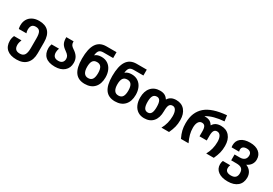

<svg xmlns="http://www.w3.org/2000/svg" viewBox="51 -1967 4843 3403"><g transform="rotate(30 2472.5 -265.5)"><path d="M36 8Q36 -45 60 -99H212Q202 -76 195 -47.5Q188 -19 188 4Q188 62 215 91Q242 120 301 120Q367 120 395.5 76.5Q424 33 424 -63V-265Q424 -357 399 -396.5Q374 -436 314 -436Q262 -436 237.5 -407Q213 -378 213 -317Q213 -289 225 -251L70 -250Q61 -286 61 -320Q61 -391 92 -444.5Q123 -498 180.5 -527Q238 -556 315 -556Q443 -556 509.5 -484Q576 -412 576 -268V-45Q576 91 505.5 165.5Q435 240 303 240Q173 240 104.5 180.5Q36 121 36 8Z M693 -222Q693 -257 709 -304H862Q854 -285 849.5 -262Q845 -239 845 -223Q845 -166 872.5 -138Q900 -110 957 -110Q1007 -110 1035 -136.5Q1063 -163 1063 -211Q1063 -245 1045 -272Q1027 -299 983 -329Q920 -372 896 -416.5Q872 -461 872 -535V-546H1021V-530Q1021 -497 1036.5 -473Q1052 -449 1086 -427Q1153 -384 1184 -334Q1215 -284 1215 -216Q1215 -111 1145 -50.5Q1075 10 955 10Q826 10 759.5 -49Q693 -108 693 -222Z M1302 -356Q1302 -560 1367.5 -660Q1433 -760 1569 -760H1776V-640H1577Q1518 -640 1492.5 -612.5Q1467 -585 1459 -516H1463Q1487 -536 1517 -546Q1547 -556 1590 -556Q1666 -556 1720.5 -519Q1775 -482 1803 -418Q1831 -354 1831 -274Q1831 -140 1761 -65Q1691 10 1565 10Q1432 10 1367 -79.5Q1302 -169 1302 -356ZM1679 -274Q1679 -356 1652 -396Q1625 -436 1566 -436Q1507 -436 1480.5 -396.5Q1454 -357 1454 -274Q1454 -194 1482.5 -152Q1511 -110 1567 -110Q1626 -110 1652.5 -150.5Q1679 -191 1679 -274Z M1921 -356Q1921 -560 1986.5 -660Q2052 -760 2188 -760H2395V-640H2196Q2137 -640 2111.5 -612.5Q2086 -585 2078 -516H2082Q2106 -536 2136 -546Q2166 -556 2209 -556Q2285 -556 2339.5 -519Q2394 -482 2422 -418Q2450 -354 2450 -274Q2450 -140 2380 -65Q2310 10 2184 10Q2051 10 1986 -79.5Q1921 -169 1921 -356ZM2298 -274Q2298 -356 2271 -396Q2244 -436 2185 -436Q2126 -436 2099.5 -396.5Q2073 -357 2073 -274Q2073 -194 2101.5 -152Q2130 -110 2186 -110Q2245 -110 2271.5 -150.5Q2298 -191 2298 -274Z M2540 -274Q2540 -405 2606.5 -480.5Q2673 -556 2789 -556Q2846 -556 2885 -536Q2924 -516 2951 -473H2955Q3005 -556 3121 -556Q3231 -556 3294 -482Q3357 -408 3357 -281Q3357 -205 3341.5 -142.5Q3326 -80 3289 0H3134Q3205 -126 3205 -276Q3205 -351 3181 -393.5Q3157 -436 3115 -436Q3066 -436 3046.5 -399Q3027 -362 3027 -274Q3027 -139 2962.5 -64.5Q2898 10 2780 10Q2707 10 2653 -24.5Q2599 -59 2569.5 -123Q2540 -187 2540 -274ZM2879 -274Q2879 -357 2858 -396.5Q2837 -436 2793 -436Q2740 -436 2716 -397Q2692 -358 2692 -274Q2692 -191 2715 -150.5Q2738 -110 2788 -110Q2835 -110 2857 -149Q2879 -188 2879 -274Z M3465 -281Q3465 -403 3500.5 -486.5Q3536 -570 3603 -629Q3737 -746 4031 -771L4047 -655Q3828 -639 3696 -560V-556H3710Q3767 -556 3804 -536Q3841 -516 3867 -473H3871Q3918 -556 4035 -556Q4146 -556 4209.5 -482.5Q4273 -409 4273 -281Q4273 -205 4257.5 -142.5Q4242 -80 4205 0H4050Q4121 -126 4121 -276Q4121 -351 4095.5 -393.5Q4070 -436 4024 -436Q3982 -436 3962.5 -404.5Q3943 -373 3943 -305V-204H3795V-305Q3795 -375 3775.5 -405.5Q3756 -436 3713 -436Q3668 -436 3642.5 -394Q3617 -352 3617 -278Q3617 -209 3634 -144Q3651 -79 3688 0H3533Q3495 -79 3480 -142.5Q3465 -206 3465 -281Z M4357 43Q4357 5 4371 -32H4523Q4514 -11 4511.5 2.5Q4509 16 4509 34Q4509 77 4539 98.5Q4569 120 4624 120Q4743 120 4743 5Q4743 -59 4709.5 -87.5Q4676 -116 4600 -116H4494V-236H4601Q4663 -236 4696 -266Q4729 -296 4729 -351Q4729 -392 4703 -414Q4677 -436 4631 -436Q4585 -436 4559 -416.5Q4533 -397 4533 -361Q4533 -336 4539 -319H4386Q4381 -339 4381 -362Q4381 -453 4447 -504.5Q4513 -556 4631 -556Q4747 -556 4814 -502Q4881 -448 4881 -354Q4881 -296 4850.5 -251.5Q4820 -207 4764 -182Q4826 -159 4860.5 -109Q4895 -59 4895 7Q4895 117 4823.5 178.5Q4752 240 4624 240Q4501 240 4429 187.5Q4357 135 4357 43Z"/></g></svg>

Font: Noto Sans Georgian
Style: Regular
Weight: 600
Designer: Monotype Design team
Foundry: Monotype Imaging Inc.
Version: Version 1.000